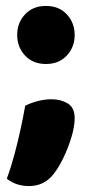

<svg xmlns="http://www.w3.org/2000/svg" viewBox="-20 -513 306 648"><path d="M38 -395Q38 -436 64.5 -464.5Q91 -493 135 -493Q179 -493 205.5 -464.5Q232 -436 232 -395Q232 -354 205.5 -325.5Q179 -297 135 -297Q91 -297 64.5 -325.5Q38 -354 38 -395ZM162 73Q130 115 78 115Q34 115 3 90Q18 49 29.5 5.5Q41 -38 50 -79.5Q59 -121 65 -156Q82 -165 106 -171.5Q130 -178 154 -178Q185 -178 208.5 -164Q232 -150 232 -114Q232 -87 221.5 -51.5Q211 -16 195 17.5Q179 51 162 73Z"/></svg>

Font: Baloo Bhaijaan 2 ExtraBold
Style: Regular
Weight: 800
Designer: Sanskriti Dholi, Noopur Datye and Ek Type
Foundry: Ek Type
Version: Version 1.701